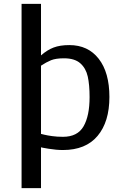

<svg xmlns="http://www.w3.org/2000/svg" viewBox="-20 -760 633 988"><path d="M337 -528Q433 -528 488 -457.5Q543 -387 543 -261Q543 -133 482 -60.5Q421 12 304 12Q270 12 230.5 5.5Q191 -1 191 -2V208H91V-740H191V-475Q223 -503 256 -515.5Q289 -528 337 -528ZM309 -460Q267 -460 242.5 -450Q218 -440 191 -422V-71Q195 -70 209.5 -66.5Q224 -63 249 -59.5Q274 -56 304 -56Q379 -56 410 -110Q441 -164 441 -260Q441 -324 431.5 -366.5Q422 -409 393 -434.5Q364 -460 309 -460Z"/></svg>

Font: Voces
Style: Regular
Weight: 400
Designer: Ana Paula Megda, Pablo Ugerman
Foundry: Ana Paula Megda, Pablo Ugerman
Version: Version 1.100